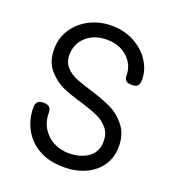

<svg xmlns="http://www.w3.org/2000/svg" viewBox="-129 -808 822 907"><g transform="rotate(20 281.5 -354.0)"><path d="M62 -217Q62 -235 70.5 -245Q79 -255 100 -255Q139 -255 139 -222Q139 -175 160 -141Q181 -107 216 -89Q251 -71 292 -71Q352 -71 390.5 -99Q429 -127 429 -180Q429 -219 408 -244.5Q387 -270 353 -285.5Q319 -301 266 -317Q209 -333 169 -350.5Q129 -368 94.5 -407Q60 -446 60 -510Q60 -567 90 -612Q120 -657 170 -682Q220 -707 280 -707Q342 -707 392.5 -680Q443 -653 471.5 -609Q500 -565 500 -516Q500 -494 491.5 -485Q483 -476 463 -476Q440 -476 432 -485Q424 -494 424 -510Q424 -563 384 -600Q344 -637 280 -637Q216 -637 176.5 -600.5Q137 -564 137 -509Q137 -472 158.5 -448.5Q180 -425 212.5 -412Q245 -399 305 -381Q356 -365 397.5 -345.5Q439 -326 472 -285Q505 -244 505 -181Q505 -127 477.5 -86Q450 -45 401.5 -23Q353 -1 292 -1Q219 -1 167 -30.5Q115 -60 88.5 -109.5Q62 -159 62 -217Z"/></g></svg>

Font: Mali
Style: Regular
Weight: 400
Version: Version 1.000; ttfautohint (v1.6)